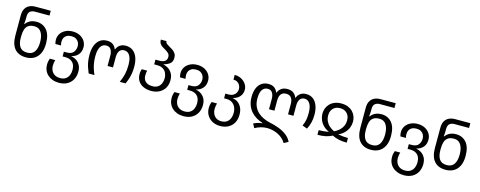

<svg xmlns="http://www.w3.org/2000/svg" viewBox="-35 -1697 7178 2874"><g transform="rotate(15 3553.5 -260.0)"><path d="M312 10Q197 10 136 -59.5Q75 -129 75 -267V-578Q75 -643 99 -683Q123 -723 163.5 -741.5Q204 -760 255 -760H491V-686H267Q219 -686 191 -662.5Q163 -639 163 -581V-546Q163 -531 161 -505.5Q159 -480 157 -467H163Q180 -489 202.5 -507Q225 -525 256.5 -535.5Q288 -546 329 -546Q429 -546 489.5 -475.5Q550 -405 550 -267Q550 -175 520 -113.5Q490 -52 436.5 -21Q383 10 312 10ZM312 -63Q387 -63 423 -116Q459 -169 459 -265Q459 -360 423.5 -416.5Q388 -473 317 -473Q258 -473 224 -449.5Q190 -426 176 -382.5Q162 -339 162 -278V-250Q162 -165 196 -114Q230 -63 312 -63Z M886 250Q831 250 786.5 233.5Q742 217 710.5 188Q679 159 662 119Q645 79 645 33Q645 4 650.5 -21.5Q656 -47 663 -64H747Q742 -48 737.5 -22.5Q733 3 733 25Q733 64 749 98.5Q765 133 799 155Q833 177 886 177Q937 177 970 154.5Q1003 132 1019 94Q1035 56 1035 10Q1035 -35 1018.5 -70.5Q1002 -106 967 -126Q932 -146 878 -146H839V-219H885Q956 -219 987 -258.5Q1018 -298 1018 -352Q1018 -385 1003.5 -412.5Q989 -440 961 -456.5Q933 -473 892 -473Q850 -473 822 -458.5Q794 -444 779.5 -418Q765 -392 765 -355Q765 -342 767 -328Q769 -314 773 -298H687Q682 -315 679.5 -331Q677 -347 677 -362Q677 -415 704.5 -456.5Q732 -498 780.5 -522Q829 -546 892 -546Q955 -546 1003.5 -521Q1052 -496 1079 -453.5Q1106 -411 1106 -358Q1106 -288 1067.5 -243.5Q1029 -199 966 -185V-181Q1008 -175 1044.5 -151Q1081 -127 1103.5 -86Q1126 -45 1126 14Q1126 85 1096 138.5Q1066 192 1012.5 221Q959 250 886 250Z M1282 0Q1262 -47 1248 -90Q1234 -133 1227.5 -178.5Q1221 -224 1221 -276Q1221 -357 1244 -417.5Q1267 -478 1312 -512Q1357 -546 1424 -546Q1480 -546 1514.5 -520.5Q1549 -495 1565 -451H1570Q1587 -495 1623 -520.5Q1659 -546 1712 -546Q1779 -546 1824 -512Q1869 -478 1892 -417.5Q1915 -357 1915 -276Q1915 -224 1908.5 -178.5Q1902 -133 1888.5 -90Q1875 -47 1854 0H1764Q1796 -71 1810.5 -134.5Q1825 -198 1825 -277Q1825 -342 1811 -385.5Q1797 -429 1770.5 -451Q1744 -473 1705 -473Q1660 -473 1635 -439Q1610 -405 1610 -343V-182H1526V-343Q1526 -399 1503 -436Q1480 -473 1430 -473Q1373 -473 1342 -423.5Q1311 -374 1311 -277Q1311 -224 1317.5 -179Q1324 -134 1337.5 -90.5Q1351 -47 1372 0Z M2252 10Q2185 10 2132.5 -13Q2080 -36 2050 -81Q2020 -126 2020 -193Q2020 -215 2024.5 -235.5Q2029 -256 2033 -268H2117Q2113 -255 2110.5 -235.5Q2108 -216 2108 -193Q2108 -151 2125 -122Q2142 -93 2174.5 -78Q2207 -63 2252 -63Q2302 -63 2335 -85Q2368 -107 2384 -144.5Q2400 -182 2400 -226Q2400 -268 2383.5 -304.5Q2367 -341 2331.5 -363.5Q2296 -386 2239 -386H2194V-459H2250Q2293 -459 2319 -469.5Q2345 -480 2357.5 -499.5Q2370 -519 2370 -545Q2370 -584 2347 -605Q2324 -626 2295 -642Q2271 -656 2247.5 -671Q2224 -686 2209 -709.5Q2194 -733 2194 -770H2282Q2282 -744 2305.5 -727Q2329 -710 2360 -693Q2385 -680 2408 -662.5Q2431 -645 2446 -620Q2461 -595 2461 -557Q2461 -496 2423.5 -467Q2386 -438 2330 -424V-420Q2368 -413 2405 -389.5Q2442 -366 2466.5 -323.5Q2491 -281 2491 -216Q2491 -150 2461.5 -99Q2432 -48 2378 -19Q2324 10 2252 10Z M2817 250Q2762 250 2717.5 233.5Q2673 217 2641.5 188Q2610 159 2593 119Q2576 79 2576 33Q2576 4 2581.5 -21.5Q2587 -47 2594 -64H2678Q2673 -48 2668.5 -22.5Q2664 3 2664 25Q2664 64 2680 98.5Q2696 133 2730 155Q2764 177 2817 177Q2868 177 2901 154.5Q2934 132 2950 94Q2966 56 2966 10Q2966 -35 2949.5 -70.5Q2933 -106 2898 -126Q2863 -146 2809 -146H2770V-219H2816Q2887 -219 2918 -258.5Q2949 -298 2949 -352Q2949 -385 2934.5 -412.5Q2920 -440 2892 -456.5Q2864 -473 2823 -473Q2781 -473 2753 -458.5Q2725 -444 2710.5 -418Q2696 -392 2696 -355Q2696 -342 2698 -328Q2700 -314 2704 -298H2618Q2613 -315 2610.5 -331Q2608 -347 2608 -362Q2608 -415 2635.5 -456.5Q2663 -498 2711.5 -522Q2760 -546 2823 -546Q2886 -546 2934.5 -521Q2983 -496 3010 -453.5Q3037 -411 3037 -358Q3037 -288 2998.5 -243.5Q2960 -199 2897 -185V-181Q2939 -175 2975.5 -151Q3012 -127 3034.5 -86Q3057 -45 3057 14Q3057 85 3027 138.5Q2997 192 2943.5 221Q2890 250 2817 250Z M3383 250Q3315 250 3262.5 221.5Q3210 193 3181 144Q3152 95 3152 33Q3152 4 3157.5 -21.5Q3163 -47 3170 -64H3254Q3249 -48 3244.5 -22.5Q3240 3 3240 25Q3240 64 3255.5 98.5Q3271 133 3303 155Q3335 177 3383 177Q3434 177 3467 154.5Q3500 132 3516 94Q3532 56 3532 10Q3532 -40 3514 -79.5Q3496 -119 3461 -142.5Q3426 -166 3375 -166H3336V-239H3382Q3430 -239 3459 -256.5Q3488 -274 3501.5 -301Q3515 -328 3515 -356Q3515 -388 3501 -414.5Q3487 -441 3461 -457Q3435 -473 3399 -473V-546Q3457 -546 3503 -521.5Q3549 -497 3576 -456.5Q3603 -416 3603 -368Q3603 -306 3564.5 -262.5Q3526 -219 3463 -205V-201Q3505 -195 3541.5 -169.5Q3578 -144 3600.5 -98.5Q3623 -53 3623 14Q3623 85 3593 138.5Q3563 192 3509.5 221Q3456 250 3383 250Z M4371 250Q4348 212 4315.5 183.5Q4283 155 4244.5 136Q4206 117 4163 107Q4120 97 4075 97Q4026 97 3979 110.5Q3932 124 3888 149L3853 85Q3874 75 3896.5 66.5Q3919 58 3943 52.5Q3967 47 3990 46V43Q3936 26 3888.5 -2Q3841 -30 3805 -71Q3769 -112 3748.5 -167Q3728 -222 3728 -294Q3728 -370 3750.5 -426.5Q3773 -483 3817.5 -514.5Q3862 -546 3926 -546Q3982 -546 4016.5 -520.5Q4051 -495 4067 -451H4072Q4089 -495 4125.5 -520.5Q4162 -546 4217 -546Q4276 -546 4311 -520.5Q4346 -495 4362 -451H4367Q4384 -495 4420 -520.5Q4456 -546 4509 -546Q4574 -546 4618 -512Q4662 -478 4684.5 -417.5Q4707 -357 4707 -276Q4707 -212 4693.5 -157Q4680 -102 4652 -49L4576 -77Q4599 -126 4608 -172.5Q4617 -219 4617 -277Q4617 -374 4586.5 -423.5Q4556 -473 4502 -473Q4457 -473 4432 -439Q4407 -405 4407 -343V-182H4323V-343Q4323 -399 4298.5 -436Q4274 -473 4217 -473Q4165 -473 4138.5 -439Q4112 -405 4112 -343V-182H4028V-343Q4028 -399 4005 -436Q3982 -473 3932 -473Q3879 -473 3848.5 -429Q3818 -385 3818 -294Q3818 -224 3840.5 -172.5Q3863 -121 3902 -85Q3941 -49 3990.5 -26.5Q4040 -4 4094 8Q4162 22 4229.5 46.5Q4297 71 4352.5 111.5Q4408 152 4438 214Z M4827 0V-72Q4867 -72 4901 -75.5Q4935 -79 4978 -86V-89Q4925 -113 4889 -150.5Q4853 -188 4835 -234Q4817 -280 4817 -326Q4817 -369 4832 -408.5Q4847 -448 4877 -479Q4907 -510 4951.5 -528Q4996 -546 5054 -546Q5113 -546 5157 -528Q5201 -510 5231 -479Q5261 -448 5276 -408.5Q5291 -369 5291 -326Q5291 -280 5273 -234Q5255 -188 5219 -150.5Q5183 -113 5130 -89V-86Q5174 -79 5207.5 -75.5Q5241 -72 5281 -72V0Q5212 0 5157.5 -11.5Q5103 -23 5054 -48Q5005 -23 4950.5 -11.5Q4896 0 4827 0ZM5054 -115Q5098 -136 5131 -165.5Q5164 -195 5182.5 -235Q5201 -275 5201 -327Q5201 -367 5184 -400Q5167 -433 5134.5 -453Q5102 -473 5054 -473Q5006 -473 4973.5 -453Q4941 -433 4924 -400Q4907 -367 4907 -327Q4907 -275 4925.5 -235Q4944 -195 4977 -165.5Q5010 -136 5054 -115Z M5658 10Q5543 10 5482 -59.5Q5421 -129 5421 -267V-578Q5421 -643 5445 -683Q5469 -723 5509.5 -741.5Q5550 -760 5601 -760H5837V-686H5613Q5565 -686 5537 -662.5Q5509 -639 5509 -581V-546Q5509 -531 5507 -505.5Q5505 -480 5503 -467H5509Q5526 -489 5548.5 -507Q5571 -525 5602.5 -535.5Q5634 -546 5675 -546Q5775 -546 5835.5 -475.5Q5896 -405 5896 -267Q5896 -175 5866 -113.5Q5836 -52 5782.5 -21Q5729 10 5658 10ZM5658 -63Q5733 -63 5769 -116Q5805 -169 5805 -265Q5805 -360 5769.5 -416.5Q5734 -473 5663 -473Q5604 -473 5570 -449.5Q5536 -426 5522 -382.5Q5508 -339 5508 -278V-250Q5508 -165 5542 -114Q5576 -63 5658 -63Z M6232 250Q6177 250 6132.5 233.5Q6088 217 6056.5 188Q6025 159 6008 119Q5991 79 5991 33Q5991 4 5996.5 -21.5Q6002 -47 6009 -64H6093Q6088 -48 6083.5 -22.5Q6079 3 6079 25Q6079 64 6095 98.5Q6111 133 6145 155Q6179 177 6232 177Q6283 177 6316 154.5Q6349 132 6365 94Q6381 56 6381 10Q6381 -35 6364.5 -70.5Q6348 -106 6313 -126Q6278 -146 6224 -146H6185V-219H6231Q6302 -219 6333 -258.5Q6364 -298 6364 -352Q6364 -385 6349.5 -412.5Q6335 -440 6307 -456.5Q6279 -473 6238 -473Q6196 -473 6168 -458.5Q6140 -444 6125.5 -418Q6111 -392 6111 -355Q6111 -342 6113 -328Q6115 -314 6119 -298H6033Q6028 -315 6025.5 -331Q6023 -347 6023 -362Q6023 -415 6050.5 -456.5Q6078 -498 6126.5 -522Q6175 -546 6238 -546Q6301 -546 6349.5 -521Q6398 -496 6425 -453.5Q6452 -411 6452 -358Q6452 -288 6413.5 -243.5Q6375 -199 6312 -185V-181Q6354 -175 6390.5 -151Q6427 -127 6449.5 -86Q6472 -45 6472 14Q6472 85 6442 138.5Q6412 192 6358.5 221Q6305 250 6232 250Z M6814 10Q6699 10 6638 -59.5Q6577 -129 6577 -267V-578Q6577 -643 6601 -683Q6625 -723 6665.5 -741.5Q6706 -760 6757 -760H6993V-686H6769Q6721 -686 6693 -662.5Q6665 -639 6665 -581V-546Q6665 -531 6663 -505.5Q6661 -480 6659 -467H6665Q6682 -489 6704.5 -507Q6727 -525 6758.5 -535.5Q6790 -546 6831 -546Q6931 -546 6991.5 -475.5Q7052 -405 7052 -267Q7052 -175 7022 -113.5Q6992 -52 6938.5 -21Q6885 10 6814 10ZM6814 -63Q6889 -63 6925 -116Q6961 -169 6961 -265Q6961 -360 6925.5 -416.5Q6890 -473 6819 -473Q6760 -473 6726 -449.5Q6692 -426 6678 -382.5Q6664 -339 6664 -278V-250Q6664 -165 6698 -114Q6732 -63 6814 -63Z"/></g></svg>

Font: Noto Sans Georgian
Style: Regular
Weight: 400
Designer: Monotype Design Team, Akaki Razmadze
Foundry: Google LLC
Version: Version 2.002